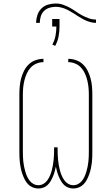

<svg xmlns="http://www.w3.org/2000/svg" viewBox="-20 -1072 640 1100"><path d="M200 8Q183 8 167.5 1.5Q152 -5 140.5 -17Q129 -29 121.5 -44Q114 -59 108.5 -74.5Q103 -90 99.5 -106Q96 -122 94 -138.5Q92 -155 91.5 -171.5Q91 -188 91 -205V-530Q91 -553 93 -576.5Q95 -600 101 -622.5Q107 -645 117.5 -666Q128 -687 144.5 -703Q161 -719 183.5 -727Q206 -735 229 -735V-716Q209 -716 189.5 -708Q170 -700 156 -685Q142 -670 133.5 -651Q125 -632 120 -612Q115 -592 113 -571.5Q111 -551 111 -530V-205Q111 -190 111.5 -175.5Q112 -161 113.5 -146.5Q115 -132 118 -117.5Q121 -103 125 -89Q129 -75 135 -61.5Q141 -48 150 -36.5Q159 -25 172 -18Q185 -11 200 -11Q216 -11 229.5 -19Q243 -27 252 -40Q261 -53 267 -67.5Q273 -82 277 -97Q281 -112 283.5 -127.5Q286 -143 287.5 -158.5Q289 -174 289.5 -189.5Q290 -205 290 -221V-228H310V-221Q310 -205 310.5 -189.5Q311 -174 312.5 -158.5Q314 -143 316.5 -127.5Q319 -112 323 -97Q327 -82 333 -67.5Q339 -53 348 -40Q357 -27 370.5 -19Q384 -11 400 -11Q415 -11 428 -18Q441 -25 450 -36.5Q459 -48 465 -61.5Q471 -75 475 -89Q479 -103 482 -117.5Q485 -132 486.5 -146.5Q488 -161 488.5 -175.5Q489 -190 489 -205V-530Q489 -551 487 -571.5Q485 -592 480 -612Q475 -632 466.5 -651Q458 -670 444 -685Q430 -700 410.5 -708Q391 -716 371 -716V-735Q394 -735 416.5 -727Q439 -719 455.5 -703Q472 -687 482.5 -666Q493 -645 499 -622.5Q505 -600 507 -576.5Q509 -553 509 -530V-205Q509 -188 508.5 -171.5Q508 -155 506 -138.5Q504 -122 500.5 -106Q497 -90 491.5 -74.5Q486 -59 478.5 -44Q471 -29 459.5 -17Q448 -5 432.5 1.5Q417 8 400 8Q386 8 372 3Q358 -2 347.5 -12Q337 -22 329.5 -35Q322 -48 316.5 -61Q311 -74 307 -88Q303 -102 300 -117Q297 -102 293 -88Q289 -74 283.5 -61Q278 -48 270.5 -35Q263 -22 252.5 -12Q242 -2 228 3Q214 8 200 8ZM208 -941H187Q187 -963 194 -985Q201 -1007 217 -1023Q233 -1039 255 -1045.5Q277 -1052 300 -1052Q321 -1052 341 -1045Q361 -1038 379.5 -1028Q398 -1018 415 -1006Q432 -994 450.5 -984Q469 -974 489 -967Q509 -960 530 -960V-941Q516 -941 501.5 -944.5Q487 -948 474 -953.5Q461 -959 448.5 -966.5Q436 -974 424 -981L406 -993Q394 -1000 381.5 -1007.5Q369 -1015 356 -1020.5Q343 -1026 328.5 -1029.5Q314 -1033 300 -1033Q281 -1033 263 -1027.5Q245 -1022 232 -1009Q219 -996 213.5 -977.5Q208 -959 208 -941ZM296 -809 280 -817Q293 -841 298 -867Q303 -893 303 -920H279V-963H321V-920Q321 -891 315.5 -862.5Q310 -834 296 -809Z"/></svg>

Font: Iosevka SS04 Thin Extended
Style: Regular
Weight: 100
Width: 7
Monospace: yes
Designer: Belleve Invis
Foundry: Belleve Invis
Version: Version 19.0.0; ttfautohint (v1.8.4)